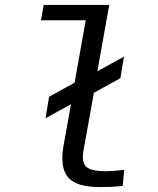

<svg xmlns="http://www.w3.org/2000/svg" viewBox="-20 -745 640 776"><path d="M232 -105Q232 -131 238 -163L267 -324L164 -267L178.5 -354L281.5 -411L326.5 -663H145.5L156.5 -725H421.5L373.5 -457L481 -516L466.5 -429L359.5 -370L317.5 -137Q315 -124.5 315 -110Q315 -78 336.2 -65.5Q357.5 -53 405 -53Q437 -53 482 -58.5L476 6.5Q444 9.5 430.5 10.2Q417 11 384.5 11Q304 11 268 -16.2Q232 -43.5 232 -105Z"/></svg>

Font: JuliaMono
Style: Italic
Weight: 400
Italic angle: -9°
Monospace: yes
Designer: cormullion
Foundry: corm
Version: Version 0.057; ttfautohint (v1.8.4)